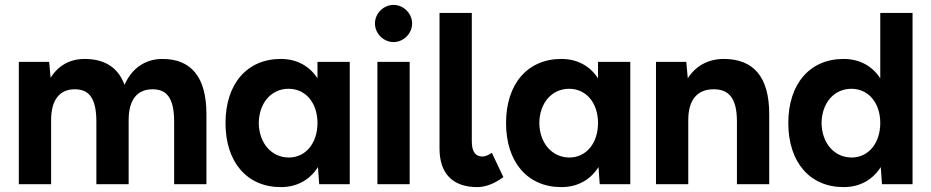

<svg xmlns="http://www.w3.org/2000/svg" viewBox="-20 -753 3808 785"><path d="M57 0H189V-262C189 -345 224 -389 288 -388C340 -387 374 -357 374 -256V0H506V-262C506 -345 541 -389 606 -388C658 -387 692 -357 692 -256V0H824V-286C824 -439 761 -512 644 -512C574 -512 519 -474 489 -406C463 -478 407 -512 326 -512C266 -512 218 -485 187 -435L181 -500H57Z M1128 12C1195 12 1247 -18 1280 -70L1285 0H1410V-500H1278V-433C1245 -483 1194 -512 1128 -512C990 -512 902 -410 902 -250C902 -90 990 12 1128 12ZM1161 -109C1090 -109 1039 -168 1038 -250C1039 -332 1089 -390 1160 -390C1230 -390 1278 -332 1278 -250C1278 -168 1230 -109 1161 -109Z M1523 0H1655V-500H1523ZM1589 -581C1630 -581 1665 -616 1665 -657C1665 -698 1630 -733 1589 -733C1548 -733 1513 -698 1513 -657C1513 -616 1548 -581 1589 -581Z M1932 12C1968 12 2006 -5 2038 -29L1991 -128C1975 -118 1963 -113 1953 -113C1924 -113 1909 -133 1909 -175V-700H1777V-146C1777 -44 1830 12 1932 12Z M2275 12C2342 12 2394 -18 2427 -70L2432 0H2557V-500H2425V-433C2392 -483 2341 -512 2275 -512C2137 -512 2049 -410 2049 -250C2049 -90 2137 12 2275 12ZM2308 -109C2237 -109 2186 -168 2185 -250C2186 -332 2236 -390 2307 -390C2377 -390 2425 -332 2425 -250C2425 -168 2377 -109 2308 -109Z M2662 0H2794V-262C2794 -345 2831 -389 2900 -388C2956 -387 2993 -357 2993 -256V0H3125V-283C3126 -442 3058 -512 2939 -512C2876 -512 2825 -484 2792 -433L2786 -500H2662Z M3586 0H3711V-700H3579V-433C3546 -483 3495 -512 3429 -512C3291 -512 3203 -410 3203 -250C3203 -90 3291 12 3429 12C3496 12 3548 -18 3581 -70ZM3462 -109C3391 -109 3340 -168 3339 -250C3340 -332 3390 -390 3461 -390C3531 -390 3579 -332 3579 -250C3579 -168 3531 -109 3462 -109Z"/></svg>

Font: HB Figtree Prototype
Style: Bold
Weight: 700
Designer: Alfredo Marco Pradil
Foundry: Hanken Design Co.®
Version: Version 1.002;Glyphs 3.2 (3228)